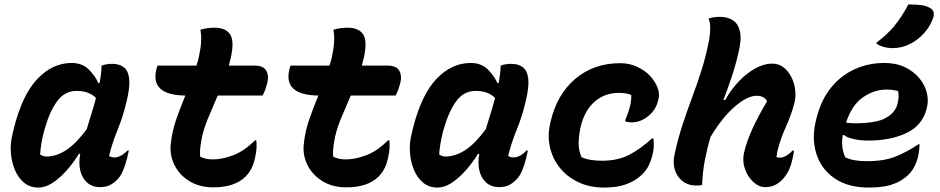

<svg xmlns="http://www.w3.org/2000/svg" viewBox="-20 -834 4240 866"><path d="M303 -550Q350 -550 379 -522Q408 -494 424 -459H429Q433 -480 435.5 -501Q438 -522 438 -538Q459 -546 487 -546Q518 -546 538 -531Q558 -516 562.5 -480Q567 -444 552 -381Q536 -311 511 -250Q486 -189 472 -131Q477 -127 483 -125.5Q489 -124 496 -124Q525 -124 555 -155H561Q560 -148 557.5 -139.5Q555 -131 553 -120Q546 -91 535.5 -66Q525 -41 512 -27Q495 -9 476.5 0.5Q458 10 431 10Q396 10 373 -10.5Q350 -31 342 -65.5Q334 -100 342 -140H336Q310 -98 279 -63.5Q248 -29 216 -8.5Q184 12 154 12Q115 12 88.5 -10Q62 -32 47 -68Q32 -104 29 -146Q26 -188 36 -227L42 -253Q80 -406 148.5 -478Q217 -550 303 -550ZM161 -137Q167 -133 174 -130.5Q181 -128 189 -128Q234 -128 278.5 -157Q323 -186 371 -251Q381 -285 392 -319.5Q403 -354 413 -392Q382 -424 325 -424Q273 -424 239 -379Q205 -334 182 -254L177 -236Q170 -208 166 -183Q162 -158 161 -137Z M691 -538H866Q872 -555 876 -573Q880 -591 883 -609Q887 -632 887.5 -655Q888 -678 884 -700Q901 -705 916.5 -707Q932 -709 948 -709Q992 -709 1013 -685.5Q1034 -662 1027 -609Q1025 -591 1021 -573.5Q1017 -556 1012 -538H1130Q1168 -538 1181 -515Q1194 -492 1185 -458Q1181 -443 1176.5 -430Q1172 -417 1164 -403H962Q938 -348 916.5 -296Q895 -244 887 -194Q880 -153 883 -127Q894 -122 907.5 -118.5Q921 -115 940 -115Q981 -115 1031 -133.5Q1081 -152 1130 -201H1136Q1138 -186 1137 -166Q1136 -146 1130 -121Q1119 -69 1088 -38Q1039 11 942 11Q880 11 835 -16.5Q790 -44 767.5 -88.5Q745 -133 750 -182Q756 -242 775 -296Q794 -350 816 -403Q658 -405 685 -520Q686 -526 687.5 -530Q689 -534 691 -538Z M1291 -538H1466Q1472 -555 1476 -573Q1480 -591 1483 -609Q1487 -632 1487.5 -655Q1488 -678 1484 -700Q1501 -705 1516.5 -707Q1532 -709 1548 -709Q1592 -709 1613 -685.5Q1634 -662 1627 -609Q1625 -591 1621 -573.5Q1617 -556 1612 -538H1730Q1768 -538 1781 -515Q1794 -492 1785 -458Q1781 -443 1776.5 -430Q1772 -417 1764 -403H1562Q1538 -348 1516.5 -296Q1495 -244 1487 -194Q1480 -153 1483 -127Q1494 -122 1507.5 -118.5Q1521 -115 1540 -115Q1581 -115 1631 -133.5Q1681 -152 1730 -201H1736Q1738 -186 1737 -166Q1736 -146 1730 -121Q1719 -69 1688 -38Q1639 11 1542 11Q1480 11 1435 -16.5Q1390 -44 1367.5 -88.5Q1345 -133 1350 -182Q1356 -242 1375 -296Q1394 -350 1416 -403Q1258 -405 1285 -520Q1286 -526 1287.5 -530Q1289 -534 1291 -538Z M2103 -550Q2150 -550 2179 -522Q2208 -494 2224 -459H2229Q2233 -480 2235.5 -501Q2238 -522 2238 -538Q2259 -546 2287 -546Q2318 -546 2338 -531Q2358 -516 2362.5 -480Q2367 -444 2352 -381Q2336 -311 2311 -250Q2286 -189 2272 -131Q2277 -127 2283 -125.5Q2289 -124 2296 -124Q2325 -124 2355 -155H2361Q2360 -148 2357.5 -139.5Q2355 -131 2353 -120Q2346 -91 2335.5 -66Q2325 -41 2312 -27Q2295 -9 2276.5 0.5Q2258 10 2231 10Q2196 10 2173 -10.5Q2150 -31 2142 -65.5Q2134 -100 2142 -140H2136Q2110 -98 2079 -63.5Q2048 -29 2016 -8.5Q1984 12 1954 12Q1915 12 1888.5 -10Q1862 -32 1847 -68Q1832 -104 1829 -146Q1826 -188 1836 -227L1842 -253Q1880 -406 1948.5 -478Q2017 -550 2103 -550ZM1961 -137Q1967 -133 1974 -130.5Q1981 -128 1989 -128Q2034 -128 2078.5 -157Q2123 -186 2171 -251Q2181 -285 2192 -319.5Q2203 -354 2213 -392Q2182 -424 2125 -424Q2073 -424 2039 -379Q2005 -334 1982 -254L1977 -236Q1970 -208 1966 -183Q1962 -158 1961 -137Z M2777 -549Q2818 -549 2852 -533.5Q2886 -518 2909 -495Q2933 -470 2944.5 -442Q2956 -414 2951 -392L2948 -379Q2938 -338 2903.5 -310Q2869 -282 2828 -282Q2813 -282 2800 -287V-293Q2830 -361 2827 -406Q2805 -415 2771 -415Q2707 -415 2661.5 -375Q2616 -335 2599 -262L2597 -252Q2590 -218 2590 -186Q2590 -154 2603 -125Q2624 -116 2646.5 -112.5Q2669 -109 2695 -109Q2766 -109 2817.5 -135.5Q2869 -162 2921 -210H2927Q2932 -174 2924 -139Q2915 -103 2902 -80Q2889 -57 2866 -38Q2841 -16 2801.5 -2Q2762 12 2705 12Q2639 12 2588 -12.5Q2537 -37 2504.5 -78Q2472 -119 2460.5 -170Q2449 -221 2461 -274L2463 -284Q2492 -409 2575.5 -479Q2659 -549 2777 -549Z M3463 -547Q3493 -547 3514.5 -530Q3536 -513 3549.5 -486Q3563 -459 3566.5 -429Q3570 -399 3564 -373Q3549 -315 3525.5 -264Q3502 -213 3487 -155Q3486 -147 3484.5 -140Q3483 -133 3482 -125Q3486 -124 3489.5 -123.5Q3493 -123 3497 -123Q3512 -123 3527 -132Q3542 -141 3555 -155H3561Q3560 -146 3558.5 -136Q3557 -126 3553 -111Q3546 -82 3536 -62.5Q3526 -43 3512 -27Q3495 -9 3476 0.5Q3457 10 3431 10Q3403 10 3378 -13Q3353 -36 3340.5 -70.5Q3328 -105 3335 -141Q3346 -192 3373.5 -252.5Q3401 -313 3440 -377Q3427 -402 3393 -402Q3351 -402 3295 -354Q3239 -306 3185 -217Q3170 -167 3159.5 -113Q3149 -59 3147 0Q3137 3 3122 3Q3084 3 3058.5 -17Q3033 -37 3023.5 -69.5Q3014 -102 3023 -139Q3039 -213 3060 -276Q3081 -339 3103 -398Q3125 -457 3144.5 -518.5Q3164 -580 3178 -652Q3183 -678 3183.5 -704.5Q3184 -731 3176 -750Q3189 -755 3201.5 -756.5Q3214 -758 3228 -758Q3261 -758 3285 -743Q3309 -728 3317.5 -692Q3326 -656 3310 -593Q3297 -537 3279.5 -485Q3262 -433 3243 -383H3251Q3275 -427 3310 -464.5Q3345 -502 3385 -524.5Q3425 -547 3463 -547Z M3969 -550Q4022 -550 4061.5 -531Q4101 -512 4126 -482Q4151 -452 4160 -417Q4169 -382 4161 -350L4159 -342Q4140 -268 4068.5 -234Q3997 -200 3897 -200Q3858 -200 3829 -207Q3800 -214 3786 -225H3781Q3772 -167 3793 -124Q3816 -114 3839.5 -110.5Q3863 -107 3890 -107Q3967 -107 4018.5 -127.5Q4070 -148 4122 -183H4128Q4126 -149 4121 -127Q4111 -91 4097.5 -70.5Q4084 -50 4065 -35Q4036 -11 3996.5 0.5Q3957 12 3899 12Q3804 12 3743 -30.5Q3682 -73 3661 -144Q3640 -215 3662 -298L3665 -309Q3686 -388 3730.5 -441.5Q3775 -495 3836.5 -522.5Q3898 -550 3969 -550ZM3978 -430Q3924 -430 3873.5 -396Q3823 -362 3796 -281Q3815 -278 3836 -278Q3933 -278 3975.5 -302Q4018 -326 4028 -365Q4033 -385 4033 -399Q4033 -413 4031 -423Q4021 -426 4008.5 -428Q3996 -430 3978 -430ZM4077 -814Q4112 -814 4134.5 -811Q4157 -808 4173 -799Q4188 -792 4191 -778.5Q4194 -765 4188 -751Q4174 -713 4147.5 -684Q4121 -655 4089 -638Q4050 -617 4007 -617Q3984 -617 3963.5 -623Q3943 -629 3931 -640Q3981 -677 4014 -717Q4047 -757 4077 -814Z"/></svg>

Font: Recursive Mn Csl St
Style: Bold Italic
Weight: 700
Italic angle: -15°
Monospace: yes
Version: Version 1.079;hotconv 1.0.112;makeotfexe 2.5.65598; ttfautoh